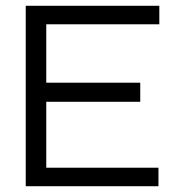

<svg xmlns="http://www.w3.org/2000/svg" viewBox="-20 -644 640 664"><path d="M69 0V-624H531V-560H140V-358H465V-292H140V-64H528V0Z"/></svg>

Font: Inconsolata Expanded
Style: Regular
Weight: 400
Width: 7
Monospace: yes
Designer: Raph Levien, Cyreal, Brenton Simpson
Foundry: Raph Levien, Cyreal, Google
Version: Version 3.000; ttfautohint (v1.8.2.53-6de2)